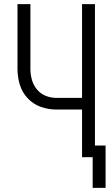

<svg xmlns="http://www.w3.org/2000/svg" viewBox="-20 -755 540 922"><path d="M425 147V0H374V-229H250Q212 -229 175.5 -242Q139 -255 112.5 -283.5Q86 -312 75 -349Q64 -386 64 -424V-735H126V-424Q126 -398 133 -372.5Q140 -347 157 -326Q174 -305 199 -295Q224 -285 250 -285H374V-735H436V-56H487V147Z"/></svg>

Font: Iosevka SS01 Light
Style: Regular
Weight: 300
Monospace: yes
Designer: Belleve Invis
Foundry: Belleve Invis
Version: 2.3.3; ttfautohint (v1.8.3)